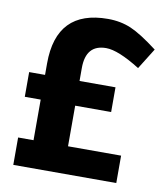

<svg xmlns="http://www.w3.org/2000/svg" viewBox="-75 -709 676 773"><g transform="rotate(10 263.0 -322.5)"><path d="M382 -278H235V-112H452V0H31V-112H94V-278H29V-379H94V-426Q94 -645 305 -645Q357 -645 400 -626.5Q443 -608 511 -556L458 -471Q367 -528 318 -528Q235 -528 235 -432V-379H382Z"/></g></svg>

Font: Tajawal ExtraBold
Style: Regular
Weight: 800
Designer: Boutros Fonts
Foundry: Created by Boutros International 2017
Version: Version 1.700